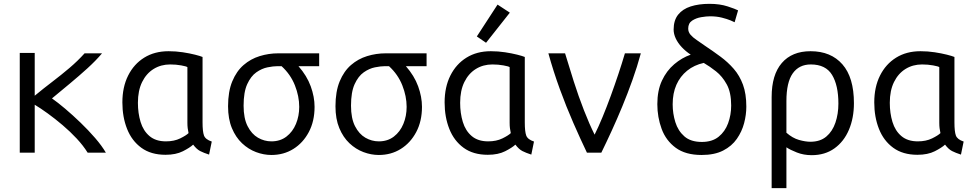

<svg xmlns="http://www.w3.org/2000/svg" viewBox="-20 -796 5080 1001"><path d="M83 0V-520H161V-297Q207 -335 253 -370Q299 -405 342 -441.5Q385 -478 421 -518H512Q479 -479 435.5 -439.5Q392 -400 345 -361Q298 -322 251 -283Q281 -262 320 -229Q359 -196 400 -156.5Q441 -117 476 -76.5Q511 -36 532 0H437Q414 -37 380 -73.5Q346 -110 306.5 -143.5Q267 -177 229 -204.5Q191 -232 161 -250V0Z M843 11Q767 11 717 -25.5Q667 -62 642.5 -124Q618 -186 618 -262Q618 -342 648 -402Q678 -462 732 -495.5Q786 -529 859 -529Q897 -529 933 -523.5Q969 -518 996.5 -511Q1024 -504 1036 -499V-158Q1036 -110 1043.5 -89.5Q1051 -69 1084 -58L1070 10Q1042 1 1023.5 -8.5Q1005 -18 987 -42Q970 -26 933.5 -7.5Q897 11 843 11ZM845 -59Q888 -59 919.5 -74.5Q951 -90 963 -102Q960 -116 958.5 -128Q957 -140 957 -156V-446Q952 -450 925 -455Q898 -460 867 -460Q819 -460 781 -436.5Q743 -413 721 -368.5Q699 -324 699 -260Q699 -206 713 -160Q727 -114 759.5 -86.5Q792 -59 845 -59Z M1395 12Q1355 12 1315 -3Q1275 -18 1242 -49Q1209 -80 1189 -128Q1169 -176 1169 -242Q1169 -319 1191 -372Q1213 -425 1250 -457Q1287 -489 1334 -503.5Q1381 -518 1431 -518H1644V-451H1536Q1580 -401 1600 -346Q1620 -291 1620 -239Q1620 -164 1590 -107.5Q1560 -51 1509.5 -19.5Q1459 12 1395 12ZM1395 -59Q1441 -59 1473.5 -84Q1506 -109 1523 -150Q1540 -191 1540 -239Q1540 -294 1517.5 -351Q1495 -408 1448 -451H1427Q1405 -451 1375 -445Q1345 -439 1316.5 -419Q1288 -399 1269 -357.5Q1250 -316 1250 -245Q1250 -179 1271 -138Q1292 -97 1325 -78Q1358 -59 1395 -59Z M1955 12Q1915 12 1875 -3Q1835 -18 1802 -49Q1769 -80 1749 -128Q1729 -176 1729 -242Q1729 -319 1751 -372Q1773 -425 1810 -457Q1847 -489 1894 -503.5Q1941 -518 1991 -518H2204V-451H2096Q2140 -401 2160 -346Q2180 -291 2180 -239Q2180 -164 2150 -107.5Q2120 -51 2069.5 -19.5Q2019 12 1955 12ZM1955 -59Q2001 -59 2033.5 -84Q2066 -109 2083 -150Q2100 -191 2100 -239Q2100 -294 2077.5 -351Q2055 -408 2008 -451H1987Q1965 -451 1935 -445Q1905 -439 1876.5 -419Q1848 -399 1829 -357.5Q1810 -316 1810 -245Q1810 -179 1831 -138Q1852 -97 1885 -78Q1918 -59 1955 -59Z M2523 11Q2447 11 2397 -25.5Q2347 -62 2322.5 -124Q2298 -186 2298 -262Q2298 -342 2328 -402Q2358 -462 2412 -495.5Q2466 -529 2539 -529Q2577 -529 2613 -523.5Q2649 -518 2676.5 -511Q2704 -504 2716 -499V-158Q2716 -110 2723.5 -89.5Q2731 -69 2764 -58L2750 10Q2722 1 2703.5 -8.5Q2685 -18 2667 -42Q2650 -26 2613.5 -7.5Q2577 11 2523 11ZM2525 -59Q2568 -59 2599.5 -74.5Q2631 -90 2643 -102Q2640 -116 2638.5 -128Q2637 -140 2637 -156V-446Q2632 -450 2605 -455Q2578 -460 2547 -460Q2499 -460 2461 -436.5Q2423 -413 2401 -368.5Q2379 -324 2379 -260Q2379 -206 2393 -160Q2407 -114 2439.5 -86.5Q2472 -59 2525 -59ZM2514 -573 2466 -606 2574 -772 2638 -730Z M3040 0Q3006 -71 2969 -155.5Q2932 -240 2898.5 -332Q2865 -424 2839 -518H2926Q2946 -451 2971 -372.5Q2996 -294 3024.5 -221Q3053 -148 3080 -94Q3100 -134 3121.5 -186Q3143 -238 3164 -295.5Q3185 -353 3204 -410Q3223 -467 3238 -518H3321Q3302 -448 3277 -378Q3252 -308 3224.5 -241.5Q3197 -175 3169 -114Q3141 -53 3115 0Z M3638 12Q3554 12 3503 -25.5Q3452 -63 3429.5 -124Q3407 -185 3407 -253Q3407 -324 3431 -375.5Q3455 -427 3495 -461Q3535 -495 3581 -511Q3554 -529 3534 -550.5Q3514 -572 3503 -595.5Q3492 -619 3492 -642Q3492 -690 3515.5 -719.5Q3539 -749 3581 -762.5Q3623 -776 3679 -776Q3733 -776 3774 -762.5Q3815 -749 3828 -742L3810 -680Q3807 -682 3789 -689.5Q3771 -697 3743.5 -704Q3716 -711 3682 -711Q3663 -711 3636 -706.5Q3609 -702 3588.5 -688.5Q3568 -675 3568 -647Q3568 -629 3580 -615Q3592 -601 3612 -587.5Q3632 -574 3656 -557Q3698 -529 3736.5 -500.5Q3775 -472 3805.5 -437Q3836 -402 3853.5 -354.5Q3871 -307 3871 -240Q3871 -198 3859.5 -154Q3848 -110 3821.5 -72Q3795 -34 3750 -11Q3705 12 3638 12ZM3639 -56Q3693 -56 3726.5 -83Q3760 -110 3776 -153.5Q3792 -197 3792 -246Q3792 -314 3769 -356Q3746 -398 3713 -424Q3680 -450 3649 -468Q3599 -457 3562.5 -427.5Q3526 -398 3506.5 -354Q3487 -310 3487 -252Q3487 -204 3501 -159Q3515 -114 3548 -85Q3581 -56 3639 -56Z M4003 185V-290Q4003 -406 4056 -467.5Q4109 -529 4206 -529Q4312 -529 4372 -460.5Q4432 -392 4432 -258Q4432 -181 4406 -119.5Q4380 -58 4330.5 -22.5Q4281 13 4212 13Q4170 13 4134.5 -1Q4099 -15 4080 -28V185ZM4205 -57Q4256 -57 4288 -84Q4320 -111 4335.5 -156.5Q4351 -202 4351 -256Q4351 -351 4318 -405.5Q4285 -460 4207 -460Q4146 -460 4113 -413.5Q4080 -367 4080 -269V-104Q4112 -76 4145.5 -66.5Q4179 -57 4205 -57Z M4763 11Q4687 11 4637 -25.5Q4587 -62 4562.5 -124Q4538 -186 4538 -262Q4538 -342 4568 -402Q4598 -462 4652 -495.5Q4706 -529 4779 -529Q4817 -529 4853 -523.5Q4889 -518 4916.5 -511Q4944 -504 4956 -499V-158Q4956 -110 4963.5 -89.5Q4971 -69 5004 -58L4990 10Q4962 1 4943.5 -8.5Q4925 -18 4907 -42Q4890 -26 4853.5 -7.5Q4817 11 4763 11ZM4765 -59Q4808 -59 4839.5 -74.5Q4871 -90 4883 -102Q4880 -116 4878.5 -128Q4877 -140 4877 -156V-446Q4872 -450 4845 -455Q4818 -460 4787 -460Q4739 -460 4701 -436.5Q4663 -413 4641 -368.5Q4619 -324 4619 -260Q4619 -206 4633 -160Q4647 -114 4679.5 -86.5Q4712 -59 4765 -59Z"/></svg>

Font: Ubuntu Sans Mono
Style: Regular
Weight: 400
Monospace: yes
Designer: Dalton Maag Ltd
Foundry: Dalton Maag Ltd
Version: Version 1.006